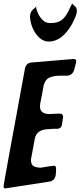

<svg xmlns="http://www.w3.org/2000/svg" viewBox="-64 -1066 453 1081"><path d="M211 -832Q180 -832 156.5 -854.5Q133 -877 119.5 -909Q106 -941 105 -972Q105 -995 119 -1010L139 -1028Q139 -1031 143 -1031L139 -1028L140 -1022L139 -1023Q143 -1005 153 -985Q163 -965 179.5 -950.5Q196 -936 219 -936Q260 -936 281.5 -952Q303 -968 319 -999L342 -1046L346 -1042Q350 -1038 353.5 -1035Q357 -1032 361.5 -1027.5Q366 -1023 367.5 -1016Q369 -1009 369 -1004Q369 -983 342 -932L343 -933Q286 -832 211 -832ZM-36 -5Q-44 -7 -44 -17Q-44 -27 76 -677Q82 -711 112 -714L350 -734Q365 -734 365 -723Q365 -716 364 -713L357 -686Q350 -645 318 -640H274Q243 -640 217.5 -630.5Q192 -621 182 -586Q173 -534 162 -481L163 -482Q161 -476 161 -467Q161 -424 215 -424L237 -425Q242 -426 274 -426Q291 -426 291 -408Q291 -404 285 -364Q282 -344 261 -341Q221 -341 214 -339Q142 -339 132 -285L110 -167Q110 -139 125.5 -130.5Q141 -122 166 -122Q233 -133 240 -133Q248 -133 250 -126.5Q252 -120 252 -110L250 -82Q245 -50 217 -44Z"/></svg>

Font: Bangerz
Style: Regular
Weight: 400
Designer: vernon adams
Foundry: Vernon Adams
Version: Version 2.10;February 7, 2025;FontCreator 13.0.0.2683 64-bit